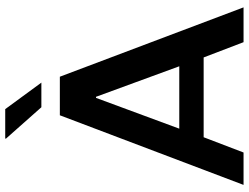

<svg xmlns="http://www.w3.org/2000/svg" viewBox="-126 -804 930 717"><g transform="rotate(-90 338.5 -445.0)"><path d="M7 0 267 -686H411L670 0H540L483 -149H185L128 0ZM217 -240H450L336 -551H332ZM297 -755 180 -887V-890H290L389 -755Z"/></g></svg>

Font: Chivo Medium Medium
Style: Regular
Weight: 500
Version: Version 2.002